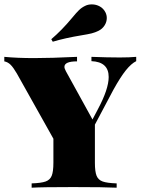

<svg xmlns="http://www.w3.org/2000/svg" viewBox="-21 -872 658 892"><path d="M0 0ZM405.8 -851.6Q425.8 -851.6 442.9 -842Q460 -832.5 469.2 -814Q475.1 -801.8 475.1 -788.1Q475.1 -770 464.8 -753.9Q454.6 -737.8 437 -729Q421.4 -721.2 404.8 -717Q388.2 -712.9 357.9 -708Q280.8 -695.3 224.1 -678.2L217.3 -689.9Q266.6 -731.9 314 -789.1Q334 -813.5 346.4 -825.4Q358.9 -837.4 375.5 -845.2Q388.2 -851.6 405.8 -851.6ZM611.8 -607.9V-587.9Q588.9 -576.7 563.7 -545.4Q538.6 -514.2 505.9 -455.1L419.9 -293V-116.2Q419.9 -74.7 427.7 -55.4Q435.5 -36.1 456.1 -28.8Q476.6 -21.5 521 -20V0Q465.3 -2.9 318.8 -2.9Q174.3 -2.9 126 0V-20Q170.4 -21.5 190.9 -28.8Q211.4 -36.1 219.2 -55.4Q227.1 -74.7 227.1 -116.2V-227.5L57.1 -530.8Q41 -558.6 28.1 -571.3Q15.1 -584 -1 -586.9V-607.9Q60.5 -602.1 137.2 -602.1Q214.8 -602.1 336.9 -607.9V-586.9Q278.3 -586.9 278.3 -561.5Q278.3 -553.7 285.2 -541L408.7 -316.9L434.1 -365.2Q483.9 -458.5 483.9 -514.2Q483.9 -584.5 403.8 -587.9V-607.9Q479.5 -605 535.2 -605Q582 -605 611.8 -607.9Z"/></svg>

Font: TypoPRO Playfair Display SC
Style: Regular
Weight: 900
Designer: Claus Eggers Sørensen
Foundry: Claus Eggers Sørensen
Version: Version 1.004;PS 001.004;hotconv 1.0.70;makeotf.lib2.5.58329